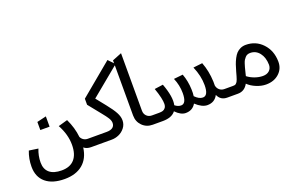

<svg xmlns="http://www.w3.org/2000/svg" viewBox="-110 -1214 2892 1872"><g transform="rotate(-20 1336.0 -278.5)"><path d="M59.1 -176.8 153.8 -163.1Q127 -97.2 127 -26.9Q127 42.5 170.2 78.9Q213.4 115.2 295.9 115.2Q383.3 115.2 428.7 63.5Q474.1 11.7 474.1 -86.9Q474.1 -192.9 415 -300.8L511.2 -328.1Q557.6 -231.9 567.9 -132.8Q577.6 -111.8 596.4 -99.9Q615.2 -87.9 639.2 -87.9H728V0H642.1Q596.2 0 567.9 -23.9Q553.7 86.4 482.9 145.3Q412.1 204.1 294.9 204.1Q168.5 204.1 99.1 145.8Q29.8 87.4 29.8 -19Q29.8 -101.6 59.1 -176.8ZM232.9 -326.2V-410.2L329.1 -433.1V-326.2Z M745.6 -401.9V-464.8L1081.5 -744.1L1142.6 -680.2L840.8 -431.2L920.9 -331.1Q971.7 -268.1 995.1 -224.6Q1018.6 -181.2 1018.6 -142.1Q1018.6 -98.6 992.4 -65.2Q966.3 -31.7 929.9 -15.9Q893.6 0 856 0H666V-87.9H835Q876 -87.9 897.5 -104.2Q918.9 -120.6 918.9 -150.9Q918.9 -174.8 902.1 -202.1Q885.3 -229.5 848.6 -273.9Z M1131.3 -150.9V-722.2L1228.5 -761.2V-164.1Q1228.5 -130.9 1250 -109.4Q1271.5 -87.9 1304.7 -87.9H1389.6V0H1281.2Q1216.8 0 1174.1 -43Q1131.3 -85.9 1131.3 -150.9Z M1318.8 -87.9H1377.9Q1402.3 -87.9 1418 -92.8Q1433.6 -97.7 1444.8 -112.3Q1456.1 -127 1456.8 -152.3Q1457.5 -177.7 1448.2 -219.7Q1439 -261.7 1418 -320.8L1506.8 -333Q1561 -188 1543 -106.9Q1573.7 -82 1606 -82Q1661.1 -82 1661.1 -190.9Q1661.1 -272 1627.9 -349.1L1722.2 -358.9Q1751 -282.7 1753.9 -193.8Q1755.4 -156.2 1751 -125Q1792.5 -82 1832 -82Q1888.2 -82 1888.2 -190.9Q1888.2 -286.6 1844.2 -388.2L1939 -398.9Q1975.6 -305.2 1980 -193.8Q1981.4 -171.4 1980 -151.9Q1985.8 -122.6 2006.6 -105.2Q2027.3 -87.9 2056.2 -87.9H2136.2V0H2054.2Q1984.9 0 1958 -63Q1924.3 2.9 1848.1 2.9Q1793 2.9 1729 -56.2Q1694.8 2.9 1623 2.9Q1573.2 2.9 1520 -51.8V-53.2Q1481 0 1385.3 0H1318.8Z M2455.1 9.8Q2407.7 9.8 2356 -11.2Q2304.2 -32.2 2270 -65.9Q2234.4 0 2165 0H2071.8V-87.9H2146Q2156.7 -87.9 2164.6 -89.6Q2172.4 -91.3 2179.2 -98.4Q2186 -105.5 2190.4 -111.8Q2194.8 -118.2 2200.7 -135Q2206.5 -151.9 2210.4 -165.5Q2214.4 -179.2 2222.2 -208Q2233.4 -247.6 2242.7 -274.9Q2252 -302.2 2267.3 -332.3Q2282.7 -362.3 2299.8 -380.4Q2316.9 -398.4 2342 -410.2Q2367.2 -421.9 2397.9 -421.9Q2501.5 -421.9 2570.8 -348.4Q2640.1 -274.9 2642.1 -162.1Q2643.6 -86.9 2590.8 -38.6Q2538.1 9.8 2455.1 9.8ZM2454.1 -79.1Q2495.6 -79.1 2520.3 -101.3Q2544.9 -123.5 2545.9 -161.1Q2544.4 -238.8 2507.3 -285.9Q2470.2 -333 2412.1 -333Q2396 -333 2382.8 -327.9Q2369.6 -322.8 2359.4 -311Q2349.1 -299.3 2342 -288.1Q2335 -276.9 2328.1 -255.9Q2321.3 -234.9 2317.4 -220.7Q2313.5 -206.5 2307.1 -180.2Q2305.2 -172.9 2301.5 -157.7Q2297.9 -142.6 2295.9 -134.8Q2329.1 -108.9 2371.6 -94Q2414.1 -79.1 2454.1 -79.1Z"/></g></svg>

Font: LT Superior Med
Style: Regular
Weight: 500
Designer: Daniel Lyons
Foundry: LyonsType
Version: Version 1.000